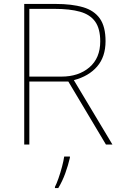

<svg xmlns="http://www.w3.org/2000/svg" viewBox="-20 -734 617 975"><path d="M262 -714Q345 -714 401.5 -697.5Q458 -681 487 -640Q516 -599 516 -525Q516 -446 473.5 -396.5Q431 -347 355 -327L551 0H518L327 -320H129V0H103V-714ZM257 -689H129V-345H292Q379 -345 434 -392Q489 -439 489 -524Q489 -588 463.5 -624Q438 -660 386.5 -674.5Q335 -689 257 -689ZM335 67Q326 106 311.5 146Q297 186 276 221H259V215Q267 200 277 171.5Q287 143 295 112.5Q303 82 306 61H335Z"/></svg>

Font: Noto Sans Tamil Thin
Style: Regular
Weight: 100
Designer: Jelle Bosma - Monotype Design Team
Foundry: Monotype Imaging Inc.
Version: Version 2.004; ttfautohint (v1.8.4.7-5d5b)